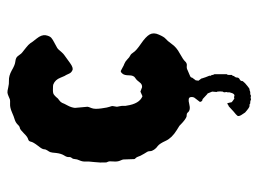

<svg xmlns="http://www.w3.org/2000/svg" viewBox="-108 -399 683 507"><g transform="rotate(-90 233.5 -145.5)"><path d="M291 79.1V111.8Q289.1 113.3 289.1 117.2V125Q289.1 126 287.1 127L286.1 130.9Q282.2 134.8 282.2 139.2Q282.2 143.6 277.3 146Q272.5 148.4 272.9 153.8Q268.1 160.2 260.3 166Q252.9 171.9 252 171.9H249.5L244.1 173.8Q241.2 173.8 238.3 173.8L233.9 175.8L229.5 174.8L224.1 175.8Q220.2 173.8 217.8 173.8H213.9Q211.9 171.9 210.4 171.9H207Q203.1 171.9 189.9 160.2L183.1 149.9Q179.2 143.1 181.2 140.1Q183.1 137.2 192.9 129.4Q202.1 121.1 206.1 117.2Q209.5 116.2 212.9 113.3Q214.8 111.8 216.3 120.6L216.8 124Q216.8 125 221.7 128.4L226.6 131.8L231 130.9Q239.3 136.2 243.2 119.1V113.8Q244.1 110.8 244.1 110.4L243.2 106.4Q243.2 103 245.1 101.1Q246.1 94.2 245.1 86.9L244.1 85L245.1 73.2L240.7 62.5Q240.2 60.5 238.3 60.1Q237.3 59.6 231.4 53.7Q225.6 47.9 225.1 47.9Q219.2 47.9 217.8 41L227.1 28.8Q231.9 23.9 230.5 16.1Q229 8.3 212.4 12.7Q195.8 17.1 189.5 8.3Q187 5.9 183.1 5.9H180.2Q172.4 4.4 154.8 -13.2Q151.9 -15.1 143.1 -20.5Q122.6 -33.2 115.2 -49.3Q107.9 -65.4 101.6 -70.3Q95.7 -74.2 91.8 -80.1Q87.9 -85.9 87.9 -90.3Q87.9 -94.7 86.4 -97.7Q85 -100.6 81.1 -106.4Q77.1 -113.3 75.7 -116.2Q74.2 -119.1 73.2 -122.6Q72.3 -126 69.3 -128.9Q66.4 -131.8 66.9 -132.8L65.9 -161.1Q65.9 -163.1 63 -169.4Q60.1 -175.8 60.5 -184.6Q61 -193.4 61 -197.3Q61 -200.2 58.1 -206.1Q57.1 -222.7 59.1 -238.3Q61 -253.9 60.5 -261.7Q60.1 -269.5 63.5 -276.9Q66.9 -284.2 66.9 -289.1Q66.9 -293.9 69.8 -297.4Q72.8 -300.8 72.3 -305.7Q71.8 -310.5 76.7 -317.9Q81.5 -325.7 83 -338.4Q84 -351.1 85.4 -354.5Q86.9 -357.9 89.4 -361.3Q92.8 -366.2 92.8 -370.6Q92.8 -375.5 101.6 -386.2Q111.8 -399.4 112.8 -405.3Q113.8 -411.1 119.1 -412.6Q125.5 -414.1 134.8 -423.8Q144.5 -433.6 148.9 -434.6Q152.8 -434.6 158.2 -440.4Q163.6 -445.8 171.4 -448.2Q178.7 -450.2 190.9 -455.6Q203.1 -460.9 212.4 -460.4Q221.7 -460 224.6 -460.9Q227.5 -461.9 232.9 -464.4Q238.3 -466.8 242.2 -467.3Q246.1 -467.8 255.9 -465.3Q265.6 -462.9 274.4 -463.4Q286.6 -463.9 300.8 -456.1Q314.9 -447.8 322.8 -446.8Q331.1 -445.8 334.5 -443.8Q337.9 -441.9 341.8 -436Q345.7 -430.2 348.6 -428.2Q351.6 -426.3 360.4 -418.9Q369.6 -411.6 372.6 -407.2Q375 -402.8 385.3 -390.1Q395.5 -377.4 394 -366.7Q392.1 -356 387.2 -351.6Q382.8 -347.7 373 -342.8Q363.3 -337.9 360.4 -335.9Q357.4 -334 355.5 -331.5Q353 -329.1 349.1 -324.2Q344.7 -319.3 341.8 -317.4Q338.9 -314.9 336.4 -313.5Q334 -312 320.8 -302.2Q307.6 -292.5 301.3 -295.9Q294.9 -298.8 292.5 -304.7Q290 -310.5 289.1 -312Q287.1 -314 281.7 -327.6Q276.4 -341.3 264.2 -346.2Q262.7 -347.2 252 -347.2Q241.2 -347.7 237.3 -344.7Q233.4 -341.8 230.5 -338.4Q227.1 -333.5 222.2 -330.6Q217.3 -327.1 215.3 -322.8Q213.9 -318.4 208.5 -308.6Q203.1 -298.8 202.1 -289.1L205.1 -255.9Q205.1 -253.9 201.7 -245.6Q198.2 -237.3 200.7 -219.7Q203.1 -202.1 205.1 -197.3Q207 -192.4 207 -189.9L205.1 -178.2Q205.1 -177.7 206.5 -170.9Q208 -164.1 207.5 -159.7Q207 -155.3 208 -152.8Q212.9 -118.7 232.9 -110.8L245.1 -116.2L256.8 -111.8Q264.6 -111.3 269.5 -118.2Q274.9 -126 281.2 -129.9Q288.1 -133.8 288.1 -146.5Q288.1 -158.7 292.5 -163.6Q296.9 -168.9 299.8 -168L311 -162.1Q312 -161.1 318.4 -158.7Q324.7 -156.2 330.1 -150.9Q335.9 -145 340.3 -143.1Q344.7 -141.1 348.6 -134.8Q353 -127.4 371.6 -114.7Q390.1 -102.1 396 -91.8Q401.9 -81.1 395.5 -67.4Q389.6 -53.7 384.8 -49.8Q379.4 -45.4 370.6 -33.2Q362.3 -21 345.7 -12.2Q329.1 -2.9 325.7 1Q320.3 7.3 313.5 6.3Q306.6 5.4 301.8 8.3Q296.9 10.7 289.1 13.7Q281.2 16.6 282.2 20L276.9 27.3L274.9 29.8L274.4 33.7L273.9 37.1L279.8 44.9V45.9L283.2 56.2L287.1 65.9Q287.1 67.9 287.1 69.8L289.1 72.3V75.2Z"/></g></svg>

Font: AntiqueNobleBoldCondensed
Style: BoldCondensed
Weight: 700
Version: Version 001.000